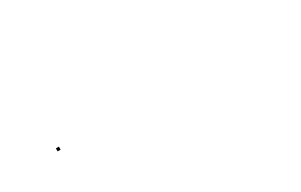

<svg xmlns="http://www.w3.org/2000/svg" viewBox="1 -282 433 276"><g transform="rotate(-30 217.0 -144.5)"><path d="M61.6 -141.7H66.6V-146.7H61.6Z"/></g></svg>

Font: FRB American Cursive Just Endings
Style: Italic
Weight: 400
Italic angle: -25°
Version: Version 2.0;Modular Font Editor K font №1